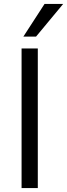

<svg xmlns="http://www.w3.org/2000/svg" viewBox="-20 -950 339 970"><path d="M89 0V-705H171V0ZM98 -765 205 -930H299L162 -765Z"/></svg>

Font: Nunito Sans 10pt SemiCondensed
Style: Regular
Weight: 400
Width: 4
Designer: Vernon Adams
Foundry: Vernon Adams
Version: Version 3.101;gftools[0.9.27]